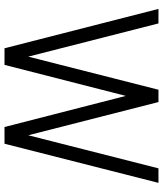

<svg xmlns="http://www.w3.org/2000/svg" viewBox="46 -786 740 873"><g transform="rotate(90 416.5 -350.0)"><path d="M200 0 21 -700H87L238 -108L388.5 -700H444.5L595.5 -108L746 -700H812L634 0H558L416.5 -551.5L275.5 0Z"/></g></svg>

Font: Urbanist Light
Style: Regular
Weight: 300
Designer: Corey Hu
Foundry: Corey Hu
Version: Version 1.330; ttfautohint (v1.8.4.7-5d5b)